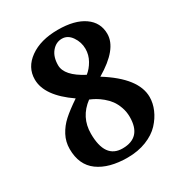

<svg xmlns="http://www.w3.org/2000/svg" viewBox="-147 -674 720 780"><g transform="rotate(-30 213.0 -284.0)"><path d="M234.9 -540Q207 -540 187.5 -516.6Q168 -493.2 168 -454.1Q168 -404.8 249.5 -362.3Q269.5 -377.9 283.7 -403.1Q297.9 -428.2 297.9 -456.5Q297.9 -487.8 280 -513.9Q262.2 -540 234.9 -540ZM226.6 -30.3Q315.4 -30.3 315.4 -127Q315.4 -151.4 307.6 -173.1Q299.8 -194.8 288.6 -210Q277.3 -225.1 262 -237.8Q246.6 -250.5 233.6 -257.8Q220.7 -265.1 207.5 -270.5Q144.5 -223.6 144.5 -146.5Q144.5 -30.3 226.6 -30.3ZM405.3 -464.8Q405.3 -394 293.5 -328.1Q425.8 -245.6 425.8 -156.7Q425.8 -127.9 413.3 -98.9Q400.9 -69.8 377.2 -44.4Q353.5 -19 314.2 -3.4Q274.9 12.2 226.1 12.2Q139.2 12.2 88.9 -24.4Q38.6 -61 38.6 -135.7Q38.6 -169.4 54 -198.5Q69.3 -227.5 94.2 -250Q119.1 -272.5 162.6 -301.8Q57.1 -374.5 57.1 -451.2Q57.1 -507.8 107.4 -543.7Q157.7 -579.6 238.8 -579.6Q317.4 -579.6 361.3 -548.8Q405.3 -518.1 405.3 -464.8Z"/></g></svg>

Font: LL2
Style: Bold
Weight: 700
Designer: Philipp H. Poll
Foundry: Philipp H. Poll
Version: Version 2.7.x